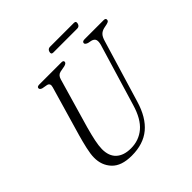

<svg xmlns="http://www.w3.org/2000/svg" viewBox="-210 -994 1182 1182"><g transform="rotate(-45 381.0 -403.0)"><path d="M503.5 -201.5 624.5 -604Q631.5 -629.5 626.8 -643.8Q622 -658 602 -663.5L577 -668.5Q557.5 -675.5 557.5 -685.5Q557.5 -700 579 -700H745Q761.5 -700 761.5 -688Q761.5 -680.5 757.2 -676.5Q753 -672.5 740 -669L711.5 -663Q691.5 -658 679 -645.2Q666.5 -632.5 658 -603L536 -198Q504.5 -92 441.5 -39.5Q378.5 13 277 13Q187.5 13 145.2 -32Q103 -77 104 -144Q104 -173 114.2 -218.2Q124.5 -263.5 136.5 -305.5L230.5 -629Q239.5 -658.5 215 -664L181.5 -670Q163.5 -675.5 164 -687Q164 -700 185 -700H377Q394 -700 394 -688.5Q394 -676 372 -670.5L332.5 -663Q308.5 -657.5 300.5 -629.5L206.5 -305Q192 -252.5 184 -213.8Q176 -175 175.5 -146.5Q175 -85.5 209.2 -54Q243.5 -22.5 305.5 -22.5Q375 -22.5 425.5 -65.2Q476 -108 503.5 -201.5ZM370.5 -797.5Q376 -817.5 395 -817.5H603Q622 -817.5 616.5 -797.5Q611.5 -778 592.5 -778H384.5Q365.5 -778 370.5 -797.5Z"/></g></svg>

Font: Fraunces 72pt S050 Light
Style: Italic
Weight: 300
Italic angle: -16°
Version: Version 1.000; ttfautohint (v1.8.3)